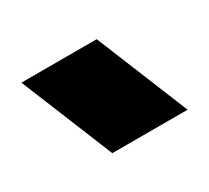

<svg xmlns="http://www.w3.org/2000/svg" viewBox="-65 -1319 479 440"><g transform="rotate(-30 174.5 -1099.0)"><path d="M24.9 -1220.7H224.1L323.7 -976.6H124.5Z"/></g></svg>

Font: Wilelessous
Style: Regular
Weight: 400
Designer: Kristopher Martin
Foundry: Kristopher Martin
Version: Version 1.0; ttfautohint (v1.8.4.7-5d5b)